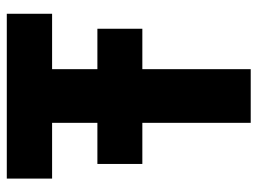

<svg xmlns="http://www.w3.org/2000/svg" viewBox="-114 -626 740 551"><g transform="rotate(-90 255.5 -350.0)"><path d="M449 -311H333V0H179V-311H61V-440H179V-570H19V-700H492V-570H333V-440H449Z"/></g></svg>

Font: Tilda Sans Extra Bold
Style: Regular
Weight: 800
Designer: ParaType Ltd
Foundry: ParaType Ltd
Version: Version 1.009